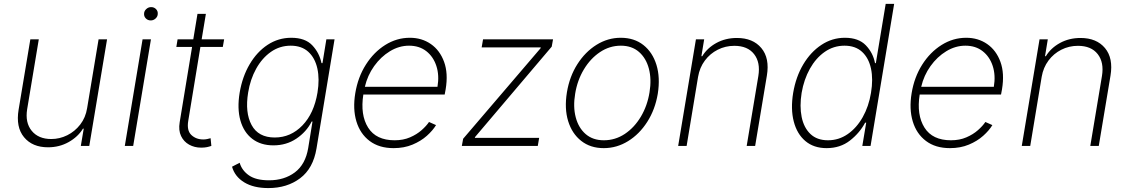

<svg xmlns="http://www.w3.org/2000/svg" viewBox="-20 -747 5781 983"><path d="M426.1 -193.5 484.7 -545.5H528.1L437.1 0H393.8L408.7 -88.4H404.8Q379.3 -46.5 331.7 -19.7Q284.1 7.1 225.9 7.1Q145.6 7.1 103 -44.6Q60.4 -96.2 75.3 -185.7L135.3 -545.5H178.6L119 -187.5Q108 -119.3 142.4 -77.2Q176.8 -35.2 242.5 -35.2Q285.2 -35.2 324.2 -54.5Q363.3 -73.9 390.8 -109.4Q418.3 -144.9 426.1 -193.5Z M619 0 709.9 -545.5H752.8L661.9 0ZM751.8 -642.4Q736.5 -642.4 726.4 -652.9Q716.3 -663.4 717.7 -678.3Q718.4 -691.1 729 -700.8Q739.7 -710.6 753.6 -710.6Q769.2 -710.6 779.1 -700.1Q789.1 -689.6 787.6 -674.7Q786.9 -661.6 776.3 -652Q765.6 -642.4 751.8 -642.4Z M1127.5 -545.5 1120.7 -506.7H1006L943.9 -128.9Q935.4 -79.2 959.5 -56.1Q983.7 -33 1020.6 -33Q1031.6 -33 1040.5 -35Q1049.4 -36.9 1058.2 -39.4L1062.1 0Q1051.1 3.9 1038.9 6.4Q1026.6 8.9 1009.9 8.9Q975.9 8.9 948.3 -6.4Q920.8 -21.7 907 -50.6Q893.1 -79.5 899.9 -121.1L963.4 -506.7H882.8L889.2 -545.5H969.5L991.1 -676.1H1034.1L1012.4 -545.5Z M1354 215.9Q1278.1 215.9 1230.1 186.4Q1182.2 157 1168 106.5L1207 86.3Q1218.4 125.7 1254.6 150.9Q1290.8 176.1 1357.2 176.1Q1435.7 176.1 1489.9 135.3Q1544 94.5 1557.9 11L1579.9 -124.6H1575.6Q1548.7 -71.7 1497.5 -37.3Q1446.4 -2.8 1379.6 -2.8Q1315 -2.8 1271.5 -36.2Q1228 -69.6 1210.8 -130.3Q1193.5 -191.1 1207 -272.7Q1220.9 -354.8 1258.2 -418.1Q1295.5 -481.5 1350.3 -517.6Q1405.2 -553.6 1471.2 -553.6Q1542.3 -553.6 1578.7 -515.1Q1615.1 -476.6 1626.1 -423.7H1631L1650.9 -545.5H1692.8L1600.5 12.8Q1583.5 115.4 1516.5 165.7Q1449.6 215.9 1354 215.9ZM1386.7 -43Q1468.4 -43 1528.1 -104.6Q1587.7 -166.2 1605.5 -273.1Q1616.8 -342 1604.8 -396.3Q1592.7 -450.6 1558.4 -481.9Q1524.1 -513.1 1468.4 -513.1Q1412.3 -513.1 1367 -481.4Q1321.7 -449.6 1291.5 -395.2Q1261.4 -340.9 1250.4 -273.1Q1233.7 -170.8 1268.1 -106.9Q1302.6 -43 1386.7 -43Z M1995 11.4Q1921.2 11.4 1872.5 -25.2Q1823.9 -61.8 1804.7 -125.4Q1785.5 -188.9 1799 -270.2Q1812.5 -351.9 1853 -415.8Q1893.5 -479.8 1952.2 -516.7Q2011 -553.6 2078.5 -553.6Q2139.6 -553.6 2185.9 -521.5Q2232.2 -489.3 2253.7 -430.2Q2275.2 -371.1 2261.7 -290.1L2256.7 -263.1H1840.2Q1823.9 -158.7 1864.7 -93.7Q1905.5 -28.8 2000.4 -28.8Q2044.7 -28.8 2079.4 -43.9Q2114 -58.9 2138.5 -80.6Q2163 -102.3 2176.5 -122.5L2212.4 -106.5Q2196 -79.2 2165.5 -51.8Q2134.9 -24.5 2092 -6.6Q2049 11.4 1995 11.4ZM1848 -302.6H2219.8Q2229.8 -361.5 2214.1 -409.3Q2198.5 -457 2162.5 -485.1Q2126.4 -513.1 2074.2 -513.1Q2023.1 -513.1 1976.4 -484.7Q1929.7 -456.3 1895.6 -408.6Q1861.5 -360.8 1848 -302.6Z M2344.5 0 2351.2 -36.6 2747.9 -500.4 2748.6 -504.3H2446L2453.1 -545.5H2811.4L2804.7 -508.2L2411.9 -45.1L2411.2 -41.2H2740.4L2733.3 0Z M3071 11.4Q3002.8 11.4 2955.8 -25.6Q2908.7 -62.5 2888.8 -127Q2869 -191.4 2882.5 -274.5Q2896 -355.5 2936.1 -418.5Q2976.2 -481.5 3034.1 -517.6Q3092 -553.6 3158 -553.6Q3226.9 -553.6 3274 -516.5Q3321 -479.4 3340.9 -414.8Q3360.8 -350.1 3347.7 -267Q3334.2 -186.4 3294 -123.4Q3253.9 -60.4 3195.8 -24.5Q3137.8 11.4 3071 11.4ZM3071.4 -28.8Q3130 -28.8 3179 -61.4Q3228 -94.1 3261.2 -149.9Q3294.4 -205.6 3305.4 -274.5Q3316.4 -341.3 3302.2 -395.2Q3288 -449.2 3251.4 -481.2Q3214.8 -513.1 3158.7 -513.1Q3100.9 -513.1 3051.7 -480.1Q3002.5 -447.1 2969.1 -391.3Q2935.7 -335.6 2924.7 -267Q2913.4 -200.6 2927.6 -146.5Q2941.8 -92.3 2978.5 -60.5Q3015.3 -28.8 3071.4 -28.8Z M3554 -353.7 3495.4 0H3452.1L3543 -545.5H3585.2L3571 -459.2H3575.3Q3600.9 -501.4 3647.7 -527Q3694.6 -552.6 3752.8 -552.6Q3834.9 -552.6 3878 -500.9Q3921.2 -449.2 3906.2 -359.7L3846.2 0H3802.9L3862.6 -358Q3873.9 -427.6 3840.7 -470Q3807.5 -512.4 3739.7 -512.4Q3693.9 -512.4 3654.7 -492.5Q3615.4 -472.7 3588.8 -437Q3562.1 -401.3 3554 -353.7Z M4212 11.4Q4146.3 11.4 4103.3 -24.9Q4060.4 -61.1 4043.9 -125Q4027.3 -188.9 4040.8 -271.3Q4054.7 -353.7 4092.5 -417.3Q4130.3 -480.8 4185.4 -517.2Q4240.4 -553.6 4305.8 -553.6Q4375.7 -553.6 4412.8 -515.1Q4449.9 -476.6 4459.9 -423.7H4464.1L4514.6 -727.3H4557.9L4437.1 0H4394.9L4414.8 -119H4409.4Q4381.4 -66.4 4331.7 -27.5Q4282 11.4 4212 11.4ZM4219.1 -28.8Q4274.5 -28.8 4320.1 -60.4Q4365.8 -92 4396.8 -147Q4427.9 -202.1 4439.3 -271.7Q4451 -341.3 4439.3 -395.8Q4427.6 -450.3 4393.5 -481.7Q4359.4 -513.1 4303.6 -513.1Q4247.9 -513.1 4202.4 -481.4Q4157 -449.6 4126.4 -394.9Q4095.9 -340.2 4084.2 -271.7Q4073.2 -203.1 4084.3 -148.1Q4095.5 -93 4129.3 -60.9Q4163 -28.8 4219.1 -28.8Z M4843.4 11.4Q4769.5 11.4 4720.9 -25.2Q4672.2 -61.8 4653.1 -125.4Q4633.9 -188.9 4647.4 -270.2Q4660.9 -351.9 4701.3 -415.8Q4741.8 -479.8 4800.6 -516.7Q4859.4 -553.6 4926.8 -553.6Q4987.9 -553.6 5034.3 -521.5Q5080.6 -489.3 5102.1 -430.2Q5123.6 -371.1 5110.1 -290.1L5105.1 -263.1H4688.6Q4672.2 -158.7 4713.1 -93.7Q4753.9 -28.8 4848.7 -28.8Q4893.1 -28.8 4927.7 -43.9Q4962.4 -58.9 4986.9 -80.6Q5011.4 -102.3 5024.9 -122.5L5060.7 -106.5Q5044.4 -79.2 5013.8 -51.8Q4983.3 -24.5 4940.3 -6.6Q4897.4 11.4 4843.4 11.4ZM4696.4 -302.6H5068.2Q5078.1 -361.5 5062.5 -409.3Q5046.9 -457 5010.8 -485.1Q4974.8 -513.1 4922.6 -513.1Q4871.4 -513.1 4824.8 -484.7Q4778.1 -456.3 4744 -408.6Q4709.9 -360.8 4696.4 -302.6Z M5313.2 -353.7 5254.6 0H5211.3L5302.2 -545.5H5344.5L5330.3 -459.2H5334.5Q5360.1 -501.4 5407 -527Q5453.8 -552.6 5512.1 -552.6Q5594.1 -552.6 5637.3 -500.9Q5680.4 -449.2 5665.5 -359.7L5605.5 0H5562.1L5621.8 -358Q5633.2 -427.6 5600 -470Q5566.8 -512.4 5498.9 -512.4Q5453.1 -512.4 5413.9 -492.5Q5374.6 -472.7 5348 -437Q5321.4 -401.3 5313.2 -353.7Z"/></svg>

Font: Inter Extra Light  BETA
Style: Italic
Weight: 200
Italic angle: 9.39999°
Designer: Rasmus Andersson
Foundry: rsms
Version: Version 3.011;git-f93a4a705